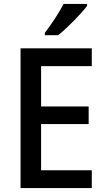

<svg xmlns="http://www.w3.org/2000/svg" viewBox="-20 -961 541 981"><path d="M425 -931V-941H305C282 -896 242 -836 209 -793V-781H277C323 -817 397 -893 425 -931ZM449 0V-91H190V-327H433V-417H190V-623H449V-714H85V0Z"/></svg>

Font: Noto Sans Lao SemiCondensed Medium
Style: Regular
Weight: 500
Width: 4
Designer: Monotype Design Team
Foundry: Monotype Imaging Inc.
Version: Version 2.003